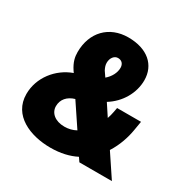

<svg xmlns="http://www.w3.org/2000/svg" viewBox="-163 -878 1035 1043"><g transform="rotate(30 355.0 -356.5)"><path d="M184 -416 191 -406C96 -372 25 -282 25 -179C25 -45 157 9 283 9C347 9 400 -4 443 -26L460 -1H664L570 -142C604 -195 622 -253 630 -300L640 -359H490L485 -332C482 -316 478 -301 473 -287L425 -360C498 -405 543 -483 543 -563C543 -658 473 -722 352 -722C232 -722 152 -639 152 -515C152 -485 158 -455 184 -416ZM197 -202C197 -244 224 -275 269 -288L364 -146C342 -134 318 -128 292 -128C233 -128 197 -160 197 -202ZM318 -544C318 -574 336 -597 359 -597C384 -597 397 -580 397 -557C397 -526 380 -494 352 -470L330 -502C322 -518 318 -530 318 -544Z"/></g></svg>

Font: Fixel Text 20240404 Black
Style: Italic
Weight: 900
Width: 4
Italic angle: -10°
Designer: AlfaBravo + MacPaw
Foundry: Kyrylo Tkachov, Marchela Mozhyna, Serhii Makarenko, Maria Weinstein, Zakhar Kryvoshyya
Version: Version 1.211;Glyphs 3.2 (3225)